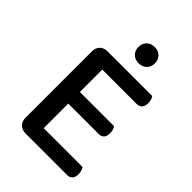

<svg xmlns="http://www.w3.org/2000/svg" viewBox="-231 -902 1006 1006"><g transform="rotate(45 272.0 -398.5)"><path d="M149 1Q123 1 107 -15Q91 -31 91 -57V-550Q91 -576 107 -591.5Q123 -607 149 -607H480Q485 -601 488.5 -590Q492 -579 492 -566Q492 -544 481.5 -532Q471 -520 453 -520H197V-354H450Q455 -348 458.5 -337Q462 -326 462 -313Q462 -290 451.5 -279Q441 -268 423 -268H197V-86H485Q489 -80 493 -69Q497 -58 497 -45Q497 -22 486.5 -10.5Q476 1 458 1ZM369 -738Q369 -712 352.5 -695Q336 -678 308 -678Q280 -678 263.5 -695Q247 -712 247 -738Q247 -764 263.5 -781Q280 -798 308 -798Q336 -798 352.5 -781Q369 -764 369 -738Z"/></g></svg>

Font: Baloo Tammudu 2 Medium
Style: Regular
Weight: 500
Designer: Maithili Shingre, Omkar Shende and Ek Type
Foundry: Ek Type
Version: Version 1.640;hotconv 1.0.111;makeotfexe 2.5.65597; ttfautoh